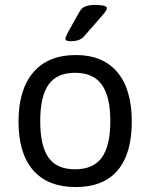

<svg xmlns="http://www.w3.org/2000/svg" viewBox="-20 -752 609 778"><path d="M287 -529Q397 -529 455.5 -459.5Q514 -390 514 -259Q514 -129 456.5 -61.5Q399 6 287 6Q174 6 114.5 -62Q55 -130 55 -259Q55 -389 115 -459Q175 -529 287 -529ZM284 -457Q211 -457 177 -409.5Q143 -362 143 -261Q143 -161 176.5 -113.5Q210 -66 284 -66Q358 -66 392.5 -113.5Q427 -161 427 -261Q427 -361 392.5 -409Q358 -457 284 -457ZM365 -732Q413 -732 413 -719Q413 -715 410 -709.5Q407 -704 397.5 -693Q388 -682 369.5 -660.5Q351 -639 319 -603Q311 -594 297.5 -589.5Q284 -585 268 -585Q256 -585 250.5 -587.5Q245 -590 245 -595Q245 -602 257 -624Q269 -646 303 -706Q311 -720 326 -726Q341 -732 365 -732Z"/></svg>

Font: Asap VF Beta
Style: Regular
Weight: 400
Designer: Pablo Cosgaya
Foundry: Pablo Cosgaya
Version: Version 1.007